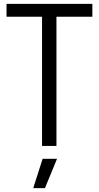

<svg xmlns="http://www.w3.org/2000/svg" viewBox="-20 -760 514 1000"><path d="M202 67H277L214 220H153ZM199 -673H14V-740H461V-673H274V0H199Z"/></svg>

Font: Encode Sans Compressed
Style: Regular
Weight: 400
Designer: Pablo Impallari, Andres Torresi
Foundry: Pablo Impallari, Andres Torresi
Version: Version 1.000; ttfautohint (v1.00) -l 8 -r 50 -G 200 -x 14 -